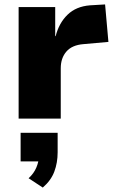

<svg xmlns="http://www.w3.org/2000/svg" viewBox="-20 -535 525 866"><path d="M64 0V-503H229V-372H231Q246 -431 284.5 -468.5Q323 -506 386 -511L454 -515L469 -346L357 -336Q305 -332 279.5 -302.5Q254 -273 254 -227V0ZM173 311 109 269Q133 247 144 220.5Q155 194 155 172L191 193H73V64H240V152Q240 199 225 239Q210 279 173 311Z"/></svg>

Font: Nunito Sans 8pt Black
Style: Regular
Weight: 900
Version: Version 3.101;gftools[0.9.27]